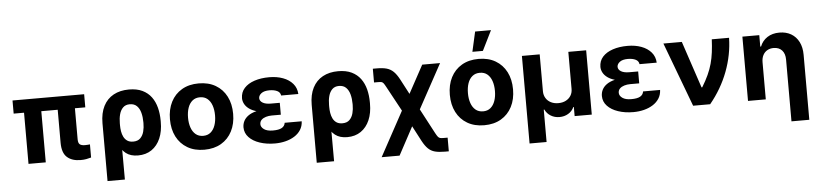

<svg xmlns="http://www.w3.org/2000/svg" viewBox="-52 -1103 6928 1624"><g transform="rotate(-5 3412.0 -291.0)"><path d="M671.5 -545.9V-434.4H63.3V-545.9ZM298 -545.9V0H151.4V-545.9ZM437.3 -545.9H583.4V-170.5Q583.5 -138.3 597.8 -127.2Q612.1 -116.2 641 -116.2Q653.5 -116.2 664.4 -117.2Q675.3 -118.2 683.4 -118.9V-7.4Q664.7 -1.9 642.3 2.3Q619.8 6.4 593.6 6.2Q521.6 6.4 479.6 -30.6Q437.6 -67.6 437.3 -152.9Z M804.6 203.1V-288.5Q804.9 -374.2 835.2 -433.2Q865.4 -492.1 920.9 -522.4Q976.5 -552.7 1051.9 -552.7Q1119 -552.7 1165.8 -530.2Q1212.5 -507.6 1241.5 -468.2Q1270.4 -428.7 1283.6 -377Q1296.8 -325.3 1296.8 -266.8V-257Q1297.3 -176.9 1271.3 -116.8Q1245.4 -56.8 1197.1 -23.5Q1148.7 9.8 1081 9.8Q1017.6 9.8 978.4 -20.8Q939.3 -51.5 917.4 -106.2Q895.6 -160.9 883.3 -233L950.7 -257.8Q950.7 -233 954.7 -207.1Q958.8 -181.2 969.6 -159.3Q980.4 -137.3 1000 -123.9Q1019.5 -110.5 1050.1 -110.5Q1089.5 -110.5 1111.1 -132.3Q1132.8 -154 1141.5 -187.7Q1150.2 -221.5 1149.9 -257V-266.8Q1149.9 -310.4 1140.2 -346.9Q1130.6 -383.4 1108.3 -405.6Q1085.9 -427.7 1047.8 -427.7Q1012.5 -427.7 991 -406.7Q969.4 -385.7 960 -350.8Q950.5 -315.9 950.7 -274.2L951.9 203.1Z M1644 10.5Q1561.2 10.5 1501 -24.8Q1440.8 -60.1 1408.3 -123.4Q1375.9 -186.7 1375.9 -270.7Q1375.9 -355.3 1408.3 -418.7Q1440.8 -482.1 1501 -517.4Q1561.2 -552.7 1644 -552.7Q1727.1 -552.7 1787.3 -517.4Q1847.5 -482.1 1880 -418.7Q1912.6 -355.3 1912.6 -270.7Q1912.6 -186.7 1880 -123.4Q1847.5 -60.1 1787.3 -24.8Q1727.1 10.5 1644 10.5ZM1644.6 -107.4Q1682.5 -107.4 1707.8 -128.6Q1733.1 -149.8 1746 -187Q1758.9 -224.1 1758.9 -271.3Q1758.9 -319.1 1746 -356Q1733.1 -392.8 1707.8 -413.8Q1682.5 -434.8 1644.6 -434.8Q1606.6 -434.8 1581 -413.8Q1555.4 -392.8 1542.5 -356Q1529.6 -319.1 1529.6 -271.3Q1529.6 -224.1 1542.5 -187Q1555.4 -149.8 1581 -128.6Q1606.6 -107.4 1644.6 -107.4Z M2204.1 -285.9H2313.7V-228.3H2236.9Q2210.4 -228.3 2186.8 -221.2Q2163.3 -214.2 2148.9 -200Q2134.5 -185.8 2134.2 -163.5Q2134.3 -138.1 2160.5 -119.5Q2186.7 -100.9 2235.9 -101Q2286.4 -100.9 2311.4 -115.2Q2336.4 -129.6 2340.2 -157.4H2484.8Q2483.1 -116.2 2463.1 -84.9Q2443.1 -53.6 2409.6 -32.6Q2376.1 -11.5 2333.5 -0.9Q2290.9 9.8 2243.8 9.8Q2172.4 9.8 2114.8 -9.6Q2057.2 -28.9 2023.7 -64.5Q1990.1 -100 1989.6 -148.6Q1989.6 -177.6 2002.3 -202.5Q2014.9 -227.3 2040.9 -246Q2066.8 -264.7 2107.4 -275.3Q2147.9 -285.9 2204.1 -285.9ZM2313.7 -264.6H2204.1Q2151.6 -264.6 2112.8 -275.6Q2074.1 -286.5 2048.9 -305.1Q2023.6 -323.6 2011.3 -347Q1998.9 -370.4 1998.6 -395.1Q1998.9 -445.9 2030.5 -480.9Q2062 -515.9 2117.1 -534.3Q2172.2 -552.7 2243 -552.7Q2307.5 -552.7 2359.4 -533.5Q2411.3 -514.3 2442.6 -477.8Q2473.9 -441.4 2476.4 -389.8H2330.5Q2327.2 -416.9 2301.4 -429.5Q2275.6 -442.2 2235.4 -442.4Q2190.3 -442.2 2167.1 -424.7Q2143.9 -407.1 2143.4 -383.4Q2143.9 -359.1 2168.4 -344.3Q2192.9 -329.5 2236.9 -329.3H2313.7Z M2581 203.1V-288.5Q2581.2 -374.2 2611.5 -433.2Q2641.8 -492.1 2697.3 -522.4Q2752.8 -552.7 2828.2 -552.7Q2895.4 -552.7 2942.1 -530.2Q2988.9 -507.6 3017.8 -468.2Q3046.8 -428.7 3060 -377Q3073.1 -325.3 3073.1 -266.8V-257Q3073.6 -176.9 3047.7 -116.8Q3021.8 -56.8 2973.4 -23.5Q2925.1 9.8 2857.3 9.8Q2793.9 9.8 2754.8 -20.8Q2715.6 -51.5 2693.8 -106.2Q2672 -160.9 2659.7 -233L2727.1 -257.8Q2727.1 -233 2731.1 -207.1Q2735.2 -181.2 2745.9 -159.3Q2756.7 -137.3 2776.3 -123.9Q2795.9 -110.5 2826.5 -110.5Q2865.8 -110.5 2887.5 -132.3Q2909.2 -154 2917.9 -187.7Q2926.6 -221.5 2926.3 -257V-266.8Q2926.3 -310.4 2916.6 -346.9Q2906.9 -383.4 2884.6 -405.6Q2862.3 -427.7 2824.1 -427.7Q2788.9 -427.7 2767.3 -406.7Q2745.8 -385.7 2736.3 -350.8Q2726.9 -315.9 2727.1 -274.2L2728.2 203.1Z M3131.9 204.1 3385.1 -261.3H3440.5L3600.9 41.4Q3612.5 62.9 3620.6 72.9Q3628.6 82.8 3639.3 85.4Q3649.9 87.9 3669.4 87.9H3702.2V204.1H3669.4Q3618.4 204.1 3584.9 195.3Q3551.5 186.4 3527.3 162.9Q3503.2 139.5 3480 96.3L3411.8 -33.6L3284.1 204.1ZM3381.7 -91.4 3224.1 -381.8Q3211.5 -405.5 3203.8 -415.9Q3196.1 -426.3 3185.9 -428.8Q3175.8 -431.2 3155.6 -431.1H3122.8V-547.9H3155.6Q3206.6 -548 3240.1 -538.4Q3273.5 -528.7 3297.9 -504.8Q3322.4 -480.9 3345.6 -437.3L3413.2 -309L3541.9 -545.9H3693.5L3445.6 -91.4Z M4020.5 10.5Q3937.7 10.5 3877.5 -24.8Q3817.3 -60.1 3784.8 -123.4Q3752.3 -186.7 3752.3 -270.7Q3752.3 -355.3 3784.8 -418.7Q3817.3 -482.1 3877.5 -517.4Q3937.7 -552.7 4020.5 -552.7Q4103.5 -552.7 4163.7 -517.4Q4223.9 -482.1 4256.5 -418.7Q4289.1 -355.3 4289.1 -270.7Q4289.1 -186.7 4256.5 -123.4Q4223.9 -60.1 4163.7 -24.8Q4103.5 10.5 4020.5 10.5ZM4021.1 -107.4Q4059 -107.4 4084.3 -128.6Q4109.6 -149.8 4122.5 -187Q4135.4 -224.1 4135.4 -271.3Q4135.4 -319.1 4122.5 -356Q4109.6 -392.8 4084.3 -413.8Q4059 -434.8 4021.1 -434.8Q3983.1 -434.8 3957.5 -413.8Q3931.8 -392.8 3918.9 -356Q3906.1 -319.1 3906.1 -271.3Q3906.1 -224.1 3918.9 -187Q3931.8 -149.8 3957.5 -128.6Q3983.1 -107.4 4021.1 -107.4ZM3974.2 -617 4012.1 -785.9H4146.9L4063.3 -617Z M4388.4 197.7V-545.9H4539.4V-232Q4539.6 -199.5 4555 -174.3Q4570.4 -149.1 4597.8 -135.1Q4625.1 -121.1 4660.8 -121.1Q4697.2 -121.1 4724.6 -135.2Q4752 -149.3 4767.4 -174.4Q4782.8 -199.5 4782.5 -232V-545.9H4933.9V0H4788.4V-77.5H4784.1Q4768 -42.2 4734.8 -22.6Q4701.7 -2.9 4660.8 -3.1Q4619.9 -2.9 4587.2 -22.6Q4554.4 -42.2 4537.8 -77.5H4532.9V197.7Z M5247.1 -285.9H5356.6V-228.3H5279.9Q5253.3 -228.3 5229.8 -221.2Q5206.2 -214.2 5191.8 -200Q5177.4 -185.8 5177.1 -163.5Q5177.2 -138.1 5203.5 -119.5Q5229.7 -100.9 5278.9 -101Q5329.4 -100.9 5354.4 -115.2Q5379.4 -129.6 5383.2 -157.4H5527.7Q5526.1 -116.2 5506.1 -84.9Q5486 -53.6 5452.5 -32.6Q5419 -11.5 5376.5 -0.9Q5333.9 9.8 5286.7 9.8Q5215.3 9.8 5157.8 -9.6Q5100.2 -28.9 5066.7 -64.5Q5033.1 -100 5032.6 -148.6Q5032.6 -177.6 5045.3 -202.5Q5057.9 -227.3 5083.8 -246Q5109.8 -264.7 5150.3 -275.3Q5190.9 -285.9 5247.1 -285.9ZM5356.6 -264.6H5247.1Q5194.5 -264.6 5155.8 -275.6Q5117.1 -286.5 5091.8 -305.1Q5066.6 -323.6 5054.2 -347Q5041.9 -370.4 5041.6 -395.1Q5041.9 -445.9 5073.4 -480.9Q5105 -515.9 5160.1 -534.3Q5215.1 -552.7 5285.9 -552.7Q5350.5 -552.7 5402.4 -533.5Q5454.3 -514.3 5485.6 -477.8Q5516.9 -441.4 5519.3 -389.8H5373.4Q5370.2 -416.9 5344.4 -429.5Q5318.6 -442.2 5278.3 -442.4Q5233.3 -442.2 5210.1 -424.7Q5186.9 -407.1 5186.3 -383.4Q5186.9 -359.1 5211.4 -344.3Q5235.8 -329.5 5279.9 -329.3H5356.6Z M5794.4 0 5589.7 -545.9H5746.2L5878.8 -148.4H5884.7Q5917.1 -201.4 5938.4 -247.9Q5959.7 -294.4 5972.3 -340.2Q5984.9 -386 5991.3 -436.1Q5997.8 -486.1 6000.5 -545.9H6147.2Q6144.4 -401.3 6091.3 -260.7Q6038.1 -120.2 5939 0Z M6411.4 -315.2V0H6260.4V-545.9H6403.8V-448.8H6410.4Q6429.2 -497 6471.8 -524.9Q6514.4 -552.7 6574.9 -552.7Q6631.8 -552.7 6674.1 -527.9Q6716.3 -503.1 6739.6 -457.2Q6763 -411.2 6763 -347.3V204.1H6611.6V-320.3Q6611.6 -370.2 6586.2 -398.6Q6560.7 -427 6514.7 -427.1Q6484.6 -427.1 6461.1 -413.8Q6437.7 -400.5 6424.7 -375.6Q6411.6 -350.8 6411.4 -315.2Z"/></g></svg>

Font: Inter
Style: Regular
Weight: 400
Designer: Rasmus Andersson
Foundry: rsms
Version: Version 4.000;git-8c9346024